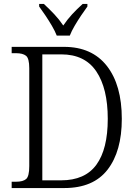

<svg xmlns="http://www.w3.org/2000/svg" viewBox="-20 -951 690 971"><path d="M39 0V-32H62Q96 -32 112 -45.5Q128 -59 128 -111V-606Q128 -656 111.5 -669Q95 -682 61 -682H39V-714H304Q445 -714 520.5 -617.5Q596 -521 596 -350Q596 -186 524 -93Q452 0 305 0ZM289 -39Q410 -39 467.5 -118Q525 -197 525 -350Q525 -504 467 -590Q409 -676 290 -676H194V-39ZM267 -771Q258 -794 242.5 -820.5Q227 -847 209.5 -873Q192 -899 178 -918V-931H202Q231 -904 255 -878.5Q279 -853 300 -822Q321 -853 344.5 -878.5Q368 -904 398 -931H422V-918Q408 -899 390.5 -873Q373 -847 357.5 -820.5Q342 -794 333 -771Z"/></svg>

Font: Noto Serif Tamil SemiCondensed Light
Style: Regular
Weight: 300
Width: 4
Designer: Indian Type Foundry, Tom Grace, and the Monotype Design Team
Foundry: Monotype Imaging Inc.
Version: Version 2.004; ttfautohint (v1.8.4.7-5d5b)